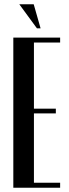

<svg xmlns="http://www.w3.org/2000/svg" viewBox="-20 -874 321 894"><path d="M260 -699V-676H138V-368H240V-346H138V-23H260V0H42V-699ZM152 -742 70 -854H137L169 -742Z"/></svg>

Font: Moniqa Narrow Heading
Style: Bold
Weight: 700
Width: 4
Designer: Rajesh Rajput
Foundry: Rajesh Rajput
Version: Version 1.000